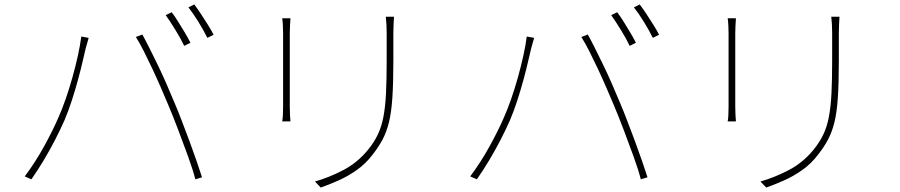

<svg xmlns="http://www.w3.org/2000/svg" viewBox="-20 -816 4040 862"><path d="M751 -761Q764 -744 779 -720Q794 -696 809 -671Q824 -646 835 -624L807 -610Q793 -640 768.5 -680Q744 -720 724 -748ZM852 -796Q866 -778 882 -753.5Q898 -729 913.5 -704.5Q929 -680 939 -660L911 -646Q894 -680 871 -717.5Q848 -755 826 -783ZM243 -290Q259 -326 275 -372Q291 -418 305 -468Q319 -518 329.5 -565.5Q340 -613 345 -652L378 -646Q376 -638 374 -631.5Q372 -625 370 -617.5Q368 -610 365 -600Q360 -580 351.5 -542.5Q343 -505 330.5 -459Q318 -413 302.5 -365Q287 -317 269 -275Q250 -232 227 -187.5Q204 -143 177.5 -98.5Q151 -54 121 -11L91 -24Q139 -88 178.5 -160Q218 -232 243 -290ZM735 -346Q719 -384 701 -425.5Q683 -467 663.5 -508.5Q644 -550 625.5 -586.5Q607 -623 590 -650L619 -661Q633 -636 650.5 -601Q668 -566 687.5 -526Q707 -486 726 -442.5Q745 -399 763 -356Q780 -316 797.5 -270Q815 -224 832 -178.5Q849 -133 863 -92Q877 -51 887 -20L857 -11Q846 -54 825 -112Q804 -170 780.5 -232Q757 -294 735 -346Z M1749 -741Q1748 -725 1747 -706.5Q1746 -688 1746 -668Q1746 -654 1746 -629Q1746 -604 1746 -579.5Q1746 -555 1746 -542Q1746 -443 1741.5 -376.5Q1737 -310 1726 -266Q1715 -222 1697 -188.5Q1679 -155 1653 -122Q1622 -81 1581.5 -52.5Q1541 -24 1499 -5.5Q1457 13 1420 26L1394 -1Q1457 -19 1520.5 -52Q1584 -85 1631 -142Q1659 -176 1676 -211.5Q1693 -247 1701.5 -292Q1710 -337 1713 -397.5Q1716 -458 1716 -541Q1716 -555 1716 -580Q1716 -605 1716 -630Q1716 -655 1716 -668Q1716 -688 1715 -706.5Q1714 -725 1712 -741ZM1284 -734Q1283 -723 1282 -701Q1281 -679 1281 -667Q1281 -663 1281 -639.5Q1281 -616 1281 -581Q1281 -546 1281 -506.5Q1281 -467 1281 -431Q1281 -395 1281 -369.5Q1281 -344 1281 -337Q1281 -318 1282 -299.5Q1283 -281 1284 -271H1247Q1249 -281 1250 -298.5Q1251 -316 1251 -337Q1251 -344 1251 -369.5Q1251 -395 1251 -431Q1251 -467 1251 -506.5Q1251 -546 1251 -581Q1251 -616 1251 -639.5Q1251 -663 1251 -667Q1251 -680 1250 -701.5Q1249 -723 1247 -734Z M2751 -761Q2764 -744 2779 -720Q2794 -696 2809 -671Q2824 -646 2835 -624L2807 -610Q2793 -640 2768.5 -680Q2744 -720 2724 -748ZM2852 -796Q2866 -778 2882 -753.5Q2898 -729 2913.5 -704.5Q2929 -680 2939 -660L2911 -646Q2894 -680 2871 -717.5Q2848 -755 2826 -783ZM2243 -290Q2259 -326 2275 -372Q2291 -418 2305 -468Q2319 -518 2329.5 -565.5Q2340 -613 2345 -652L2378 -646Q2376 -638 2374 -631.5Q2372 -625 2370 -617.5Q2368 -610 2365 -600Q2360 -580 2351.5 -542.5Q2343 -505 2330.5 -459Q2318 -413 2302.5 -365Q2287 -317 2269 -275Q2250 -232 2227 -187.5Q2204 -143 2177.5 -98.5Q2151 -54 2121 -11L2091 -24Q2139 -88 2178.5 -160Q2218 -232 2243 -290ZM2735 -346Q2719 -384 2701 -425.5Q2683 -467 2663.5 -508.5Q2644 -550 2625.5 -586.5Q2607 -623 2590 -650L2619 -661Q2633 -636 2650.5 -601Q2668 -566 2687.5 -526Q2707 -486 2726 -442.5Q2745 -399 2763 -356Q2780 -316 2797.5 -270Q2815 -224 2832 -178.5Q2849 -133 2863 -92Q2877 -51 2887 -20L2857 -11Q2846 -54 2825 -112Q2804 -170 2780.5 -232Q2757 -294 2735 -346Z M3749 -741Q3748 -725 3747 -706.5Q3746 -688 3746 -668Q3746 -654 3746 -629Q3746 -604 3746 -579.5Q3746 -555 3746 -542Q3746 -443 3741.5 -376.5Q3737 -310 3726 -266Q3715 -222 3697 -188.5Q3679 -155 3653 -122Q3622 -81 3581.5 -52.5Q3541 -24 3499 -5.5Q3457 13 3420 26L3394 -1Q3457 -19 3520.5 -52Q3584 -85 3631 -142Q3659 -176 3676 -211.5Q3693 -247 3701.5 -292Q3710 -337 3713 -397.5Q3716 -458 3716 -541Q3716 -555 3716 -580Q3716 -605 3716 -630Q3716 -655 3716 -668Q3716 -688 3715 -706.5Q3714 -725 3712 -741ZM3284 -734Q3283 -723 3282 -701Q3281 -679 3281 -667Q3281 -663 3281 -639.5Q3281 -616 3281 -581Q3281 -546 3281 -506.5Q3281 -467 3281 -431Q3281 -395 3281 -369.5Q3281 -344 3281 -337Q3281 -318 3282 -299.5Q3283 -281 3284 -271H3247Q3249 -281 3250 -298.5Q3251 -316 3251 -337Q3251 -344 3251 -369.5Q3251 -395 3251 -431Q3251 -467 3251 -506.5Q3251 -546 3251 -581Q3251 -616 3251 -639.5Q3251 -663 3251 -667Q3251 -680 3250 -701.5Q3249 -723 3247 -734Z"/></svg>

Font: Noto Sans TC
Style: Regular
Weight: 100
Designer: Ryoko NISHIZUKA 西塚涼子 (kana, bopomofo & ideographs); Paul D. Hunt (Latin, Greek & Cyrillic); Sandoll Communications 산돌커뮤니
Foundry: Adobe
Version: Version 2.004;hotconv 1.0.118;makeotfexe 2.5.65603